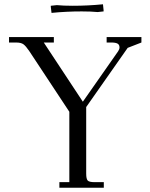

<svg xmlns="http://www.w3.org/2000/svg" viewBox="-20 -875 698 895"><path d="M22 -676.8V-702.1H231V-676.8H184.1L366.2 -400.9L530.8 -636.2Q537.1 -645.5 537.1 -653.8Q537.1 -666.5 528.1 -671.6Q519 -676.8 499 -676.8H477.1V-702.1H639.2V-676.8L575.2 -651.9L381.8 -376V-65.9Q381.8 -41 388.9 -33.4Q396 -25.9 420.9 -25.9H463.9V0H256.8V-25.9H303.2V-354L116.2 -637.2Q100.6 -660.2 89.4 -668.5Q78.1 -676.8 55.2 -676.8ZM216.8 -842.8V-848.1L245.1 -851.1Q274.9 -848.1 318.8 -848.1Q389.6 -848.1 460 -855L462.9 -827.1V-821.8L435.1 -818.8Q405.3 -821.8 360.8 -821.8Q290 -821.8 220.2 -814.9Z"/></svg>

Font: Dihjauti
Style: Regular
Weight: 400
Designer: T. Christopher White
Version: Version 3.0.0